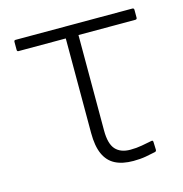

<svg xmlns="http://www.w3.org/2000/svg" viewBox="-81 -556 612 643"><g transform="rotate(-15 225.5 -235.0)"><path d="M305 12Q267 12 242 -1Q217 -14 204.5 -42Q192 -70 192 -115V-443H28Q23 -443 23 -449V-476Q23 -482 28 -482H433Q439 -482 439 -476V-449Q439 -443 433 -443H236V-112Q236 -66 253.5 -46.5Q271 -27 305 -27Q326 -27 345 -30.5Q364 -34 379 -37Q386 -39 386 -32L387 -5Q387 1 381 2Q368 5 348.5 8.5Q329 12 305 12Z"/></g></svg>

Font: Sofia Sans ExtraLight
Style: Regular
Weight: 250
Version: Version 4.100-B